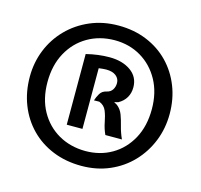

<svg xmlns="http://www.w3.org/2000/svg" viewBox="-98 -792 916 874"><g transform="rotate(15 360.0 -355.5)"><path d="M357 -25Q283.5 -25 222.5 -49.8Q161.5 -74.5 117.5 -119.5Q73.5 -164.5 49.8 -225Q26 -285.5 26 -357Q26 -424 50 -483.5Q74 -543 118.5 -588.5Q163 -634 223.8 -660Q284.5 -686 357 -686Q430 -686 490.2 -661.2Q550.5 -636.5 594 -591.8Q637.5 -547 661.2 -487.2Q685 -427.5 685 -357Q685 -289 661 -229Q637 -169 593.2 -123Q549.5 -77 489.2 -51Q429 -25 357 -25ZM357 -95Q426.5 -95 481.5 -127Q536.5 -159 568.8 -218Q601 -277 601 -357Q601 -435 568.8 -493.5Q536.5 -552 481.5 -584.5Q426.5 -617 357 -617Q286 -616.5 230.2 -584Q174.5 -551.5 142.2 -492.5Q110 -433.5 110 -354Q110 -275.5 142.2 -217.5Q174.5 -159.5 230.2 -127.5Q286 -95.5 357 -95ZM245 -189V-522Q273.5 -529 300.8 -532.5Q328 -536 354 -536Q415.5 -536 454.8 -508Q494 -480 494 -431Q494 -404 481.5 -382.8Q469 -361.5 445 -348.5L427 -344L442 -335.5Q461 -320.5 469.5 -297.5Q478 -274.5 484.8 -246.8Q491.5 -219 505 -189H427Q414.5 -216 409.2 -244.5Q404 -273 394.8 -296Q385.5 -319 361 -328.5Q352.5 -328.5 348.5 -328.2Q344.5 -328 336 -328Q341 -344.5 350.8 -361Q360.5 -377.5 382 -382Q399.5 -386 408.2 -399.5Q417 -413 417 -431Q417 -451.5 400.5 -464.8Q384 -478 354 -478Q345 -478 338.8 -477.2Q332.5 -476.5 319 -475V-189Z"/></g></svg>

Font: Expletus Sans SemiBold
Style: Regular
Weight: 600
Version: Version 7.500